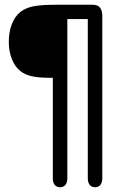

<svg xmlns="http://www.w3.org/2000/svg" viewBox="-20 -616 534 807"><path d="M202 -289V133Q202 151 210 161Q218 171 233 171Q247 171 255 161Q263 151 263 133V-536H349V133Q349 151 357 161Q365 171 380 171Q394 171 402 161Q410 151 410 133V-550Q410 -570 401 -583Q392 -596 369 -596H214Q153 -596 120.5 -589.5Q88 -583 66 -566Q43 -548 30 -515Q17 -482 17 -440Q17 -400 30 -367.5Q43 -335 66 -317Q85 -302 114 -295.5Q143 -289 191 -289Z"/></svg>

Font: Beiruti
Style: Regular
Weight: 400
Designer: Arlette Boutros
Foundry: Boutros
Version: Version 1.41